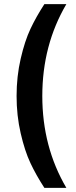

<svg xmlns="http://www.w3.org/2000/svg" viewBox="-20 -770 368 926"><path d="M300 136H194Q154 74.5 126.8 16.5Q99.5 -41.5 79.8 -127Q60 -212.5 60 -307Q60 -401.5 79.8 -487Q99.5 -572.5 126.8 -630.5Q154 -688.5 194 -750H300Q184 -552.5 184 -307Q184 -61.5 300 136Z"/></svg>

Font: Cabin
Style: Bold
Weight: 700
Designer: Pablo Impallari
Foundry: Pablo Impallari. http://www.impallari.com Igino Marini. http://www.ikern.com
Version: Version 3.001;hotconv 1.0.109;makeotfexe 2.5.65596